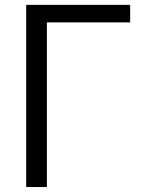

<svg xmlns="http://www.w3.org/2000/svg" viewBox="-20 -750 597 770"><path d="M85 0V-730.5H502V-660.2H168V0Z"/></svg>

Font: GenEi M Gothic v2 Regular
Style: Regular
Weight: 400
Version: Version 2.0